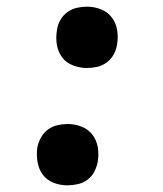

<svg xmlns="http://www.w3.org/2000/svg" viewBox="-20 -548 490 576"><path d="M241 -344Q219 -344 198.5 -352Q178 -360 166 -376.5Q154 -393 150.5 -414.5Q147 -436 151 -458Q153 -474 161 -488Q169 -502 182 -511.5Q195 -521 210.5 -524.5Q226 -528 241 -528Q263 -528 283 -520Q303 -512 315.5 -495.5Q328 -479 331.5 -457.5Q335 -436 331 -414Q329 -399 321 -384.5Q313 -370 300 -360.5Q287 -351 271.5 -347.5Q256 -344 241 -344ZM182 8Q160 8 140 0Q120 -8 108 -24.5Q96 -41 92.5 -62.5Q89 -84 92 -106Q95 -121 103 -135.5Q111 -150 124 -159.5Q137 -169 152.5 -172.5Q168 -176 183 -176Q205 -176 225 -168Q245 -160 257.5 -143.5Q270 -127 273.5 -105.5Q277 -84 273 -62Q270 -46 262.5 -32Q255 -18 242 -8.5Q229 1 213 4.5Q197 8 182 8Z"/></svg>

Font: Iosevka Etoile Semibold
Style: Italic
Weight: 600
Italic angle: -9°
Designer: Belleve Invis
Foundry: Belleve Invis
Version: Version 22.1.2; ttfautohint (v1.8.4)